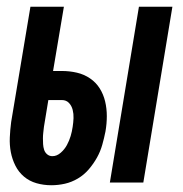

<svg xmlns="http://www.w3.org/2000/svg" viewBox="-20 -540 540 568"><path d="M305 0 391 -520H490L404 0ZM132 8Q109 8 88 2Q67 -4 51 -17.5Q35 -31 25.5 -50Q16 -69 12 -90Q8 -111 9 -133.5Q10 -156 13 -179L70 -520H169L137 -330H163Q186 -330 207.5 -325Q229 -320 246.5 -308Q264 -296 275 -278.5Q286 -261 291 -240Q296 -219 296 -196.5Q296 -174 292 -151Q288 -131 282.5 -111.5Q277 -92 267 -74Q257 -56 243 -39.5Q229 -23 210.5 -12Q192 -1 172 3.5Q152 8 132 8ZM135 -78Q148 -78 159.5 -88Q171 -98 178 -111Q185 -124 189 -137.5Q193 -151 195 -165Q197 -178 197.5 -190.5Q198 -203 195 -215Q192 -227 184 -235.5Q176 -244 163 -244H123L110 -165Q109 -156 108 -147.5Q107 -139 107 -130.5Q107 -122 107.5 -113.5Q108 -105 110.5 -97Q113 -89 119.5 -83.5Q126 -78 135 -78Z"/></svg>

Font: Iosevka SS18 Semibold
Style: Italic
Weight: 600
Italic angle: -9°
Monospace: yes
Designer: Belleve Invis
Foundry: Belleve Invis
Version: Version 25.1.1; ttfautohint (v1.8.4)